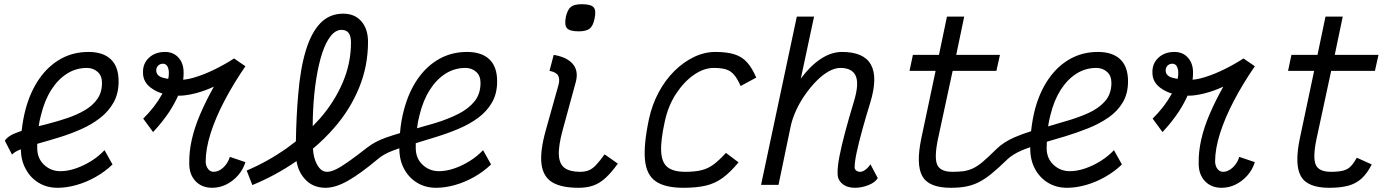

<svg xmlns="http://www.w3.org/2000/svg" viewBox="-20 -879 6640 913"><path d="M477 -165 515 -97Q481 -64 436.5 -38.5Q392 -13 344.5 0.5Q297 14 254 14Q203 14 163.5 -10Q124 -34 102 -76Q80 -116 79 -169Q50 -158 37 -144L3 -210Q15 -229 46 -243Q63 -250 83 -257Q89 -312 102 -361Q125 -445 167.5 -505.5Q210 -566 269 -599Q328 -632 401 -632Q470 -632 507 -597Q544 -562 544 -492Q544 -434 520 -391.5Q496 -349 456 -318Q416 -287 366.5 -265Q317 -243 265.5 -227Q214 -211 167 -198Q162 -196 157 -195Q157 -185 157 -175Q157 -126 189.5 -95.5Q222 -65 267 -65Q302 -65 340 -78Q378 -91 414 -113.5Q450 -136 477 -165ZM164 -279Q185 -284 207 -290Q254 -302 300 -317.5Q346 -333 383.5 -355Q421 -377 443 -408.5Q465 -440 465 -485Q465 -519 444 -537.5Q423 -556 393 -556Q342 -556 299 -529Q256 -502 224 -452Q192 -402 175 -332Q168 -307 164 -279Z M708 -251 661 -315Q717 -370 750 -430Q751 -432 753 -434Q727 -442 707 -455Q659 -485 660 -535Q659 -577 688.5 -604.5Q718 -632 765 -632Q806 -632 830.5 -603Q855 -574 853 -527Q853 -514 851 -500Q878 -502 912 -513Q954 -526 1001 -549Q1048 -572 1093 -601L1147 -564Q1090 -481 1047.5 -400Q1005 -319 981.5 -245Q958 -171 958 -110Q959 -89 969.5 -75.5Q980 -62 996 -62Q1020 -62 1042 -82.5Q1064 -103 1073 -133L1147 -108Q1136 -72 1111.5 -44.5Q1087 -17 1055.5 -1.5Q1024 14 989 14Q939 14 909 -18.5Q879 -51 880 -104Q879 -157 892 -215Q905 -273 932 -336Q959 -399 997 -467Q952 -446 908 -435Q864 -424 833 -424Q830 -424 827 -424Q811 -388 786 -349Q753 -299 708 -251ZM780 -504Q783 -518 783 -531Q783 -551 776 -563.5Q769 -576 755 -576Q741 -576 732 -567Q723 -558 723 -544Q723 -518 756 -509Q767 -506 780 -504Z M1727 -178Q1763 -206 1816 -225Q1848 -236 1882 -246Q1887 -307 1902 -361Q1925 -445 1967.5 -505.5Q2010 -566 2069 -599Q2128 -632 2201 -632Q2270 -632 2307 -597Q2344 -562 2344 -492Q2344 -434 2319.5 -391.5Q2295 -349 2253.5 -318.5Q2212 -288 2159.5 -266Q2107 -244 2051 -227Q2002 -212 1957 -198Q1957 -187 1957 -175Q1957 -126 1989.5 -95.5Q2022 -65 2067 -65Q2102 -65 2140 -78Q2178 -91 2214 -113.5Q2250 -136 2277 -165L2315 -97Q2281 -64 2236.5 -38.5Q2192 -13 2144.5 0.5Q2097 14 2054 14Q2003 14 1963.5 -10Q1924 -34 1901.5 -76Q1879 -118 1879 -173Q1879 -173 1879 -174Q1862 -168 1846 -162Q1802 -145 1776 -122Q1695 -54 1635.5 -20Q1576 14 1528 14Q1464 14 1426 -32Q1398 -65 1390 -113Q1292 -45 1180 1L1153 -68Q1252 -110 1342 -173Q1365 -190 1387 -207Q1389 -329 1398 -429Q1408 -552 1434 -638Q1460 -724 1503.5 -769Q1547 -814 1612 -814Q1667 -814 1698.5 -777.5Q1730 -741 1730 -680Q1730 -565 1687.5 -461.5Q1645 -358 1569 -271Q1523 -218 1468 -172Q1471 -127 1487 -98Q1506 -62 1535 -62Q1554 -62 1579 -74.5Q1604 -87 1640 -112.5Q1676 -138 1727 -178ZM1963 -269Q2006 -281 2050 -294Q2109 -312 2158 -336.5Q2207 -361 2236 -396.5Q2265 -432 2265 -485Q2265 -519 2244 -537.5Q2223 -556 2193 -556Q2142 -556 2099 -529Q2056 -502 2024 -452Q1992 -402 1975 -332Q1967 -302 1963 -269ZM1467 -279Q1484 -296 1501 -315Q1570 -394 1609.5 -486Q1649 -578 1649 -677Q1649 -707 1638 -722Q1627 -737 1604 -737Q1576 -737 1552.5 -707.5Q1529 -678 1512 -626Q1495 -574 1484 -505Q1473 -436 1469 -356Q1467 -318 1467 -279Z M2731 14Q2650 14 2606.5 -12Q2563 -38 2555 -98.5Q2547 -159 2576 -262L2636 -476Q2643 -503 2634 -519.5Q2625 -536 2593 -542L2613 -618Q2675 -608 2703.5 -575Q2732 -542 2718 -489L2656 -262Q2635 -185 2637.5 -141.5Q2640 -98 2665.5 -80Q2691 -62 2738 -62Q2762 -62 2779.5 -69Q2797 -76 2814.5 -94.5Q2832 -113 2855 -145L2918 -101Q2887 -58 2859 -32.5Q2831 -7 2800.5 3.5Q2770 14 2731 14ZM2732 -730Q2689 -730 2676 -745Q2663 -760 2671 -800Q2679 -834 2695 -846.5Q2711 -859 2747 -859Q2790 -859 2803 -844Q2816 -829 2807 -789Q2800 -755 2783.5 -742.5Q2767 -730 2732 -730Z M3432 -152 3492 -107Q3453 -60 3417 -33.5Q3381 -7 3337 3.5Q3293 14 3230 14Q3143 14 3098.5 -16.5Q3054 -47 3047 -118.5Q3040 -190 3066 -313Q3081 -382 3112.5 -440.5Q3144 -499 3187 -541.5Q3230 -584 3280 -608Q3330 -632 3382 -632Q3437 -632 3473 -620.5Q3509 -609 3533 -582Q3557 -555 3576 -510L3502 -470Q3487 -504 3471 -523Q3455 -542 3432.5 -549Q3410 -556 3374 -556Q3327 -556 3279.5 -523Q3232 -490 3195 -433.5Q3158 -377 3142 -305Q3121 -211 3124 -158Q3127 -105 3155 -83.5Q3183 -62 3238 -62Q3286 -62 3317 -70Q3348 -78 3374 -97.5Q3400 -117 3432 -152Z M4119 -98 4154 -32Q4141 -11 4109 1.5Q4077 14 4045 14Q4008 14 3985 -5.5Q3962 -25 3963 -56Q3962 -85 3971.5 -134.5Q3981 -184 3999 -251.5Q4017 -319 4041 -398Q4066 -481 4049 -518.5Q4032 -556 3976 -556Q3950 -556 3920.5 -539.5Q3891 -523 3862.5 -494Q3834 -465 3809 -429.5Q3784 -394 3766 -355Q3748 -316 3740 -279L3682 0H3599L3769 -800H3851L3788 -505Q3831 -564 3881.5 -598Q3932 -632 3984 -632Q4088 -632 4121.5 -571.5Q4155 -511 4118 -390Q4097 -322 4080.5 -262Q4064 -202 4054 -156Q4044 -110 4044 -83Q4044 -74 4051.5 -68Q4059 -62 4070 -62Q4082 -62 4095.5 -72Q4109 -82 4119 -98Z M4717 -169Q4751 -203 4804 -226Q4841 -242 4883 -255Q4889 -311 4902 -361Q4925 -445 4967.5 -505.5Q5010 -566 5069 -599Q5128 -632 5201 -632Q5270 -632 5307 -597Q5344 -562 5344 -492Q5344 -434 5319 -392Q5294 -350 5251.5 -320.5Q5209 -291 5155.5 -269.5Q5102 -248 5046 -231Q5001 -217 4958 -205Q4957 -190 4957 -175Q4957 -126 4989.5 -95.5Q5022 -65 5067 -65Q5102 -65 5140 -78Q5178 -91 5214 -113.5Q5250 -136 5277 -165L5315 -97Q5281 -64 5236.5 -38.5Q5192 -13 5144.5 0.5Q5097 14 5054 14Q5003 14 4963.5 -10Q4924 -34 4901.5 -76Q4879 -118 4879 -173Q4879 -176 4879 -179Q4858 -172 4839 -164Q4795 -145 4770 -121Q4728 -80 4695.5 -53.5Q4663 -27 4634 -12.5Q4605 2 4573.5 8Q4542 14 4501 14Q4397 14 4366 -41Q4335 -96 4361 -221L4429 -542H4305L4321 -618H4445L4483 -800H4565L4527 -618H4735L4718 -542H4510L4440 -217Q4422 -130 4436.5 -96Q4451 -62 4509 -62Q4536 -62 4558 -64.5Q4580 -67 4602.5 -76.5Q4625 -86 4652 -108.5Q4679 -131 4717 -169ZM4964 -278Q5003 -289 5042 -301Q5103 -318 5153.5 -340.5Q5204 -363 5234.5 -397.5Q5265 -432 5265 -485Q5265 -519 5244 -537.5Q5223 -556 5193 -556Q5142 -556 5099 -529Q5056 -502 5024 -452Q4992 -402 4975 -332Q4968 -306 4964 -278Z M5508 -251 5461 -315Q5517 -370 5550 -430Q5551 -432 5553 -434Q5527 -442 5507 -455Q5459 -485 5460 -535Q5459 -577 5488.5 -604.5Q5518 -632 5565 -632Q5606 -632 5630.5 -603Q5655 -574 5653 -527Q5653 -514 5651 -500Q5678 -502 5712 -513Q5754 -526 5801 -549Q5848 -572 5893 -601L5947 -564Q5890 -481 5847.5 -400Q5805 -319 5781.5 -245Q5758 -171 5758 -110Q5759 -89 5769.5 -75.5Q5780 -62 5796 -62Q5820 -62 5842 -82.5Q5864 -103 5873 -133L5947 -108Q5936 -72 5911.5 -44.5Q5887 -17 5855.5 -1.5Q5824 14 5789 14Q5739 14 5709 -18.5Q5679 -51 5680 -104Q5679 -157 5692 -215Q5705 -273 5732 -336Q5759 -399 5797 -467Q5752 -446 5708 -435Q5664 -424 5633 -424Q5630 -424 5627 -424Q5611 -388 5586 -349Q5553 -299 5508 -251ZM5580 -504Q5583 -518 5583 -531Q5583 -551 5576 -563.5Q5569 -576 5555 -576Q5541 -576 5532 -567Q5523 -558 5523 -544Q5523 -518 5556 -509Q5567 -506 5580 -504Z M6301 14Q6197 14 6166 -41Q6135 -96 6161 -221L6229 -542H6105L6121 -618H6245L6283 -800H6365L6327 -618H6535L6518 -542H6310L6240 -217Q6222 -130 6236.5 -96Q6251 -62 6309 -62Q6346 -62 6368 -68Q6390 -74 6404 -89Q6418 -104 6432 -129L6503 -97Q6481 -54 6454.5 -30Q6428 -6 6391.5 4Q6355 14 6301 14Z"/></svg>

Font: Victor Mono Thin Medium
Style: Italic
Weight: 500
Italic angle: -12°
Monospace: yes
Version: Version 1.561;gftools[0.9.30]